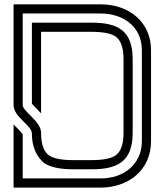

<svg xmlns="http://www.w3.org/2000/svg" viewBox="-20 -853 748 873"><path d="M125 -245.3C125 -190.2 142.7 -145.9 178.1 -113.5C205.2 -93.7 250 -83.3 312.5 -83.3H395.8C513.1 -83.3 583.3 -116.7 583.3 -250V-583.3C583.3 -716.7 513.1 -750 395.8 -750H125V-381.2C125 -381.2 166.7 -337.5 166.7 -337.5V-708.3H395.8C449 -708.3 485.4 -701 506.3 -686.5C530.2 -668.7 541.7 -634.4 541.7 -583.3V-250C541.7 -199 530.2 -164.6 506.3 -146.9C485.4 -132.3 449 -125 395.8 -125H312.5C259.4 -125 222.9 -132.3 202.1 -146.9C178.1 -164.6 166.7 -199 166.7 -250C166.7 -300.8 83.3 -346.9 83.3 -375V-791.7H437.5C537.4 -791.7 625 -734.3 625 -625V-207.3C622.9 -105.7 543.3 -41.7 437.5 -41.7H83.3V-242.7C60.5 -271.3 49 -277.8 41.7 -287.5V0H437.5C560.7 0 664.6 -76.4 666.7 -207.3V-626C666.7 -750.4 568.8 -833.3 437.5 -833.3H41.7V-375C41.7 -320.7 125 -283.6 125 -245.3Z"/></svg>

Font: Sportrop
Style: Regular
Weight: 500
Version: Version 0.9